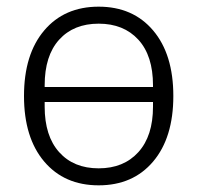

<svg xmlns="http://www.w3.org/2000/svg" viewBox="-20 -544 592 576"><path d="M439.5 -59.5Q379 12 276 12Q173 12 112.5 -59.5Q52 -131 52 -256Q52 -381 112.5 -452.5Q173 -524 276 -524Q379 -524 439.5 -452.5Q500 -381 500 -256Q500 -131 439.5 -59.5ZM439 -224V-238H114V-224Q114 -136 157.5 -87.5Q201 -39 276 -39Q351 -39 395 -87.5Q439 -136 439 -224ZM114 -288V-283H439V-288Q439 -377 395 -425Q351 -473 276 -473Q201 -473 157.5 -425Q114 -377 114 -288Z"/></svg>

Font: IBM Plex Sans Light
Style: Regular
Weight: 300
Designer: Mike Abbink, Paul van der Laan, Pieter van Rosmalen
Foundry: Bold Monday
Version: Version 3.0